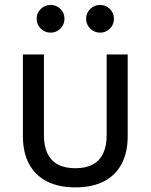

<svg xmlns="http://www.w3.org/2000/svg" viewBox="-20 -769 626 798"><path d="M293 9.8Q223.6 9.8 175 -15.1Q126.5 -40 100.8 -87.6Q75.2 -135.3 75.2 -203.1V-542.5H162.6V-207.5Q162.6 -162.1 177.2 -131.3Q191.9 -100.6 220.9 -85.2Q250 -69.8 293 -69.8Q336.4 -69.8 365.2 -85.2Q394 -100.6 408.7 -131.3Q423.3 -162.1 423.3 -207.5V-542.5H510.7V-203.1Q510.7 -135.3 485.4 -87.6Q460 -40 411.4 -15.1Q362.8 9.8 293 9.8ZM396 -633.3Q372.1 -633.3 355 -650.1Q337.9 -667 337.9 -690.9Q337.9 -714.8 355 -731.7Q372.1 -748.5 396 -748.5Q419.9 -748.5 436.8 -731.7Q453.6 -714.8 453.6 -690.9Q453.6 -667 436.8 -650.1Q419.9 -633.3 396 -633.3ZM190.4 -633.3Q166.5 -633.3 149.4 -650.1Q132.3 -667 132.3 -690.9Q132.3 -714.8 149.4 -731.7Q166.5 -748.5 190.4 -748.5Q214.4 -748.5 231.2 -731.7Q248 -714.8 248 -690.9Q248 -667 231.2 -650.1Q214.4 -633.3 190.4 -633.3Z"/></svg>

Font: Inter 16pt
Style: Regular
Weight: 400
Version: Version 4.001;git-66647c0bb